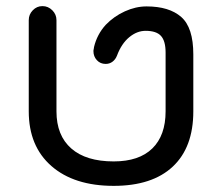

<svg xmlns="http://www.w3.org/2000/svg" viewBox="-20 -603 720 629"><path d="M74.2 -238.3V-537.1Q74.2 -555.7 87.4 -569.3Q100.6 -583 119.1 -583Q137.7 -583 151.4 -569.3Q165 -555.7 165 -537.1V-238.3Q165 -159.2 213.4 -116.7Q261.7 -74.2 352.5 -74.2Q435.5 -74.2 479 -116.7Q522.5 -159.2 522.5 -238.3V-430.7Q522.5 -468.8 507.3 -485.4Q492.2 -502 457 -502Q428.7 -502 403.3 -481Q377.9 -460 363.3 -420.9Q358.4 -408.2 348.6 -400.9Q338.9 -393.6 326.2 -393.6Q308.6 -393.6 297.4 -405.8Q286.1 -418 286.1 -435.5Q286.1 -439.5 287.1 -442.4L288.1 -449.2Q297.9 -490.2 326.2 -521.5Q353.5 -549.8 389.2 -565.9Q424.8 -582 460 -582Q534.2 -582 573.7 -547.4Q613.3 -512.7 613.3 -424.8V-238.3Q613.3 -120.1 545.9 -57.1Q478.5 5.9 352.5 5.9Q222.7 5.9 148.4 -59.1Q74.2 -124 74.2 -238.3Z"/></svg>

Font: jf-openhuninn-2.1
Style: Regular
Weight: 400
Designer: [Kosugi Maru]
Designed by MOTOYA      

[Varela Round]
Joe Prince (Latin component); Avraham Cornfeld (Hebrew component)
Foundry: justfont Co., Ltd.
Version: 2.1